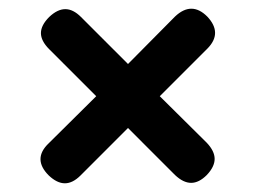

<svg xmlns="http://www.w3.org/2000/svg" viewBox="-20 -540 640 441"><path d="M455 -138Q437 -120 419 -120Q401 -120 382 -138L274 -246L165 -137Q147 -119 129 -119Q111 -119 92 -137Q73 -156 73 -174.5Q73 -193 92 -211L201 -319L93 -427Q74 -446 74 -464Q74 -482 93 -501Q112 -519 130 -519Q148 -519 166 -501L274 -393L382 -502Q401 -520 419.5 -520Q438 -520 456 -502Q474 -483 474 -464.5Q474 -446 456 -428L347 -319L455 -212Q473 -193 473 -175Q473 -157 455 -138Z"/></svg>

Font: Maple Mono NL Medium
Style: Regular
Weight: 500
Monospace: yes
Designer: subframe7536
Version: Version 7.000